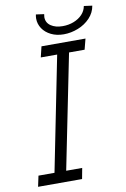

<svg xmlns="http://www.w3.org/2000/svg" viewBox="-97 -946 659 1003"><g transform="rotate(-10 232.5 -444.5)"><path d="M33.7 -57.1H118.7L239.7 -663.1H152.8L166.5 -719.7H399.9L385.3 -663.1H302.7L180.7 -57.1H265.6L254.9 0H21.5ZM164.1 -867.2Q164.1 -876.5 166.5 -888.7L209.5 -882.8Q207.5 -872.1 207.5 -867.2Q207.5 -837.4 231.9 -820.8Q256.3 -804.2 294.4 -804.2Q326.2 -804.2 353.5 -814.9Q380.9 -825.7 398.7 -844.7Q416.5 -863.8 420.9 -888.7L464.8 -882.8Q459 -846.7 432.9 -818.8Q406.7 -791 369.1 -776.1Q331.5 -761.2 292.5 -761.2Q254.9 -761.2 225.6 -775.6Q196.3 -790 180.2 -814.2Q164.1 -838.4 164.1 -867.2Z"/></g></svg>

Font: Reddit Sans Fudge Light Italic
Style: Regular
Weight: 300
Italic angle: -11.25°
Designer: Stephen Hutchings
Version: Version 1.013